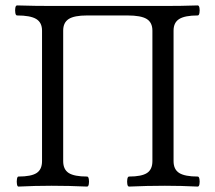

<svg xmlns="http://www.w3.org/2000/svg" viewBox="-20 -685 792 708"><path d="M48 3Q44 3 42.5 -6Q41 -15 42.5 -24.5Q44 -34 48 -34Q95 -34 115 -47Q135 -60 135 -91V-572Q135 -602 113.5 -615Q92 -628 43 -628Q38 -628 36.5 -637.5Q35 -647 36.5 -656Q38 -665 43 -665Q76 -664 109 -663.5Q142 -663 175 -663H587Q618 -663 648 -663.5Q678 -664 709 -665Q714 -665 715.5 -656Q717 -647 715.5 -637.5Q714 -628 709 -628Q662 -628 641 -615Q620 -602 620 -572V-91Q620 -60 641 -47Q662 -34 709 -34Q714 -34 715.5 -24.5Q717 -15 715.5 -6Q714 3 709 3Q649 0 588 0Q522 0 456 3Q451 3 449.5 -6Q448 -15 449.5 -24.5Q451 -34 456 -34Q502 -34 522 -47Q542 -60 542 -91V-572Q542 -602 521 -615Q500 -628 450 -628H301Q254 -628 233.5 -615Q213 -602 213 -572V-91Q213 -60 233.5 -47Q254 -34 301 -34Q306 -34 307.5 -24.5Q309 -15 307.5 -6Q306 3 301 3Q235 0 170 0Q108 0 48 3Z"/></svg>

Font: Junicode VF
Style: Regular
Weight: 400
Designer: Peter S. Baker
Version: Version 2.213